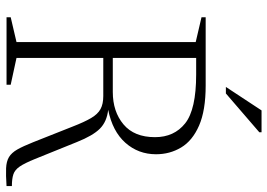

<svg xmlns="http://www.w3.org/2000/svg" viewBox="-147 -751 900 646"><g transform="rotate(90 303.0 -428.0)"><path d="M38 -656V-670H268Q351.5 -670 402.5 -647.8Q453.5 -625.5 476.2 -587.5Q499 -549.5 499 -503Q499 -443.5 460.5 -400Q422 -356.5 349.5 -342Q389.5 -337.5 413 -314Q436.5 -290.5 458 -236.5L515 -95.5Q529 -61 540.2 -44.5Q551.5 -28 566.5 -23Q581.5 -18 606 -18V0Q569 2.5 546 1.5Q523 0.5 508.5 -8.2Q494 -17 483 -36.2Q472 -55.5 458.5 -89.5L406 -222Q390.5 -262 377.2 -284.5Q364 -307 347 -316.2Q330 -325.5 303 -325.5H175V-33.5L265 -14V0H38V-14L121.5 -33.5V-636.5ZM289.5 -357.5Q355.5 -357.5 398.5 -393.5Q441.5 -429.5 441.5 -499.5Q441.5 -564 395 -601Q348.5 -638 230.5 -638H175V-357.5ZM272.5 -738 351.5 -858H425V-850.5L294.5 -738Z"/></g></svg>

Font: Newsreader Text Light
Style: Regular
Weight: 300
Designer: Hugues Gentile
Foundry: Production Type
Version: Version 1.002